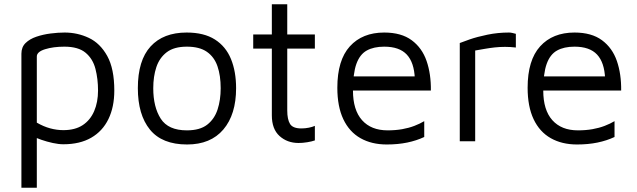

<svg xmlns="http://www.w3.org/2000/svg" viewBox="-20 -660 2977 897"><path d="M276 14Q254 14 226.5 8Q199 2 173 -7Q147 -16 127 -26L152 -51V217H80V-409Q80 -440 99.5 -459Q119 -478 150 -488.5Q181 -499 216 -503.5Q251 -508 282 -508Q342 -508 395 -483Q448 -458 481 -398.5Q514 -339 514 -237Q514 -160 486.5 -103.5Q459 -47 406 -16.5Q353 14 276 14ZM276 -52Q331 -52 366.5 -75.5Q402 -99 420 -141Q438 -183 438 -237Q438 -291 426 -338Q414 -385 380 -413.5Q346 -442 281 -442Q229 -442 190.5 -430Q152 -418 152 -396V-87Q183 -69 214 -60.5Q245 -52 276 -52Z M854 15Q737 15 680.5 -54.5Q624 -124 624 -248Q624 -378 683.5 -443Q743 -508 852 -508Q933 -508 984 -475.5Q1035 -443 1059 -384.5Q1083 -326 1083 -248Q1083 -125 1023.5 -55Q964 15 854 15ZM853 -51Q914 -51 948 -77.5Q982 -104 996.5 -148.5Q1011 -193 1011 -248Q1011 -307 996 -350.5Q981 -394 946.5 -418Q912 -442 853 -442Q793 -442 759 -416Q725 -390 710.5 -346.5Q696 -303 696 -248Q696 -160 731 -105.5Q766 -51 853 -51Z M1375 8Q1322 8 1286 -24.5Q1250 -57 1250 -121V-433H1163V-499H1250V-640H1322V-499H1451V-433H1322V-144Q1322 -102 1335 -81Q1348 -60 1388 -60Q1406 -60 1423 -63.5Q1440 -67 1451 -72V-4Q1437 1 1415.5 4.5Q1394 8 1375 8Z M1787 15Q1716 15 1664 -14.5Q1612 -44 1584 -103Q1556 -162 1556 -250Q1556 -379 1614.5 -443.5Q1673 -508 1775 -508Q1855 -508 1903.5 -472Q1952 -436 1973 -375Q1994 -314 1993 -237H1592L1597 -303H1946L1918 -293Q1915 -368 1880.5 -405Q1846 -442 1775 -442Q1726 -442 1693.5 -424Q1661 -406 1645 -361.5Q1629 -317 1629 -237Q1629 -146 1671.5 -98.5Q1714 -51 1791 -51Q1828 -51 1859 -56.5Q1890 -62 1916 -72Q1942 -82 1962 -94V-20Q1926 -3 1882.5 6Q1839 15 1787 15Z M2128 0V-459Q2140 -464 2174.5 -476Q2209 -488 2257.5 -498Q2306 -508 2358 -508Q2366 -508 2374 -506Q2382 -504 2390 -502V-438Q2364 -441 2339.5 -441Q2315 -441 2292 -438.5Q2269 -436 2246 -432Q2223 -428 2200 -424V0Z M2676 15Q2605 15 2553 -14.5Q2501 -44 2473 -103Q2445 -162 2445 -250Q2445 -379 2503.5 -443.5Q2562 -508 2664 -508Q2744 -508 2792.5 -472Q2841 -436 2862 -375Q2883 -314 2882 -237H2481L2486 -303H2835L2807 -293Q2804 -368 2769.5 -405Q2735 -442 2664 -442Q2615 -442 2582.5 -424Q2550 -406 2534 -361.5Q2518 -317 2518 -237Q2518 -146 2560.5 -98.5Q2603 -51 2680 -51Q2717 -51 2748 -56.5Q2779 -62 2805 -72Q2831 -82 2851 -94V-20Q2815 -3 2771.5 6Q2728 15 2676 15Z"/></svg>

Font: Maven Pro
Style: Regular
Weight: 400
Designer: Joe Prince
Foundry: Joe Prince
Version: Version 2.103